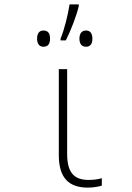

<svg xmlns="http://www.w3.org/2000/svg" viewBox="-20 -845 603 875"><path d="M256 -669V-661H280C303 -706 329 -774 339 -817V-825H297C290 -779 274 -712 256 -669ZM372 -632C394 -632 401 -648 401 -669C401 -690 393 -706 372 -706C351 -706 342 -690 342 -669C342 -647 351 -632 372 -632ZM178 -632C201 -632 208 -648 208 -669C208 -690 201 -706 178 -706C158 -706 149 -691 149 -669C149 -647 158 -632 178 -632ZM380 10C403 10 429 6 444 1V-33C429 -28 406 -25 384 -25C318 -25 286 -58 286 -144V-530H248V-138C248 -34 294 10 380 10Z"/></svg>

Font: Noto Sans Mono SemiCondensed ExtraLight
Style: Regular
Weight: 200
Width: 4
Designer: Monotype Design Team
Foundry: Monotype Imaging Inc.
Version: Version 2.014